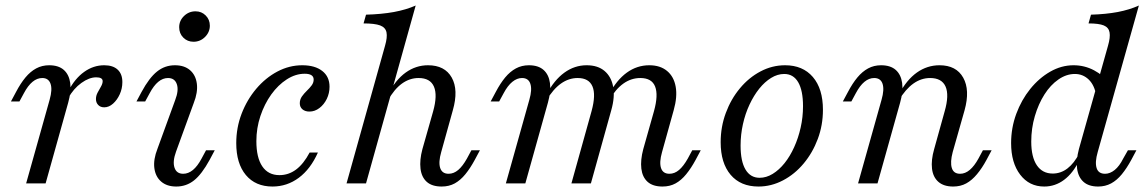

<svg xmlns="http://www.w3.org/2000/svg" viewBox="-20 -661 4135 692"><path d="M74.2 0 158.9 -301.6Q169.4 -338.7 162.1 -359.3Q154.8 -379.8 132.3 -379.8Q113.7 -379.8 97.2 -366.1Q80.6 -352.4 66.1 -325L50 -295.2H19.4L37.9 -329.8Q54 -360.5 71.8 -381.9Q89.5 -403.2 110.5 -414.5Q131.5 -425.8 157.3 -425.8Q191.1 -425.8 210.1 -408.9Q229 -391.9 233.1 -361.7Q237.1 -331.5 225.8 -291.1L144.4 0ZM355.6 -274.2Q341.9 -274.2 333.9 -282.7Q325.8 -291.1 325.8 -304Q325.8 -316.1 331.9 -327.4Q337.9 -338.7 344 -349.2Q350 -359.7 350 -368.5Q350 -382.3 326.6 -382.3Q301.6 -382.3 273.4 -362.1Q245.2 -341.9 225.8 -307.3L226.6 -333.1Q250 -378.2 283.5 -402Q316.9 -425.8 355.6 -425.8Q387.1 -425.8 404 -410.1Q421 -394.4 421 -365.3Q421 -341.9 411.7 -321.4Q402.4 -300.8 387.5 -287.5Q372.6 -274.2 355.6 -274.2Z M615.3 11.3Q581.5 11.3 560.9 -6.5Q540.3 -24.2 536.3 -55.2Q532.3 -86.3 547.6 -125L611.3 -300Q625 -335.5 617.3 -357.7Q609.7 -379.8 585.5 -379.8Q566.9 -379.8 550.4 -366.1Q533.9 -352.4 519.4 -325L503.2 -295.2H471.8L490.3 -329.8Q517.7 -380.6 546 -403.2Q574.2 -425.8 610.5 -425.8Q644.4 -425.8 664.9 -408.1Q685.5 -390.3 689.5 -359.3Q693.5 -328.2 678.2 -289.5L614.5 -114.5Q601.6 -79 608.9 -56.9Q616.1 -34.7 640.3 -34.7Q677.4 -34.7 706.5 -89.5L722.6 -119.4H754L735.5 -84.7Q707.3 -33.1 679.4 -10.9Q651.6 11.3 615.3 11.3ZM677.4 -510.5Q655.6 -510.5 640.7 -525.4Q625.8 -540.3 625.8 -562.9Q625.8 -586.3 643.1 -603.2Q660.5 -620.2 684.7 -620.2Q706.5 -620.2 721.4 -605.2Q736.3 -590.3 736.3 -568.5Q736.3 -545.2 719 -527.8Q701.6 -510.5 677.4 -510.5Z M962.1 11.3Q900.8 11.3 866.1 -30.2Q831.5 -71.8 831.5 -145.2Q831.5 -200.8 850.8 -251.2Q870.2 -301.6 903.6 -341.1Q937.1 -380.6 979.8 -403.2Q1022.6 -425.8 1069.4 -425.8Q1115.3 -425.8 1141.5 -405.2Q1167.7 -384.7 1167.7 -348.4Q1167.7 -325 1157.7 -304.4Q1147.6 -283.9 1131 -271.4Q1114.5 -258.9 1095.2 -258.9Q1079.8 -258.9 1070.2 -266.9Q1060.5 -275 1060.5 -288.7Q1060.5 -302.4 1068.1 -313.3Q1075.8 -324.2 1085.9 -333.9Q1096 -343.5 1103.2 -353.2Q1110.5 -362.9 1110.5 -374.2Q1110.5 -395.2 1078.2 -395.2Q1045.2 -395.2 1013.7 -375Q982.3 -354.8 957.7 -320.6Q933.1 -286.3 918.5 -242.7Q904 -199.2 904 -152.4Q904 -92.7 925.4 -61.3Q946.8 -29.8 987.1 -29.8Q1020.2 -29.8 1047.2 -50Q1074.2 -70.2 1096 -111.3H1125.8Q1099.2 -51.6 1056.9 -20.2Q1014.5 11.3 962.1 11.3Z M1229 0 1367.7 -496Q1376.6 -526.6 1373 -544.4Q1369.4 -562.1 1350 -569.4Q1330.6 -576.6 1290.3 -576.6L1299.2 -608.1Q1355.6 -609.7 1399.6 -617.7Q1443.5 -625.8 1478.2 -641.1L1299.2 0ZM1571.8 11.3Q1537.1 11.3 1518.1 -5.6Q1499.2 -22.6 1495.6 -53.2Q1491.9 -83.9 1502.4 -123.4L1541.1 -259.7Q1557.3 -317.7 1544 -348.8Q1530.6 -379.8 1488.7 -379.8Q1456.5 -379.8 1428.6 -359.7Q1400.8 -339.5 1378.2 -299.2V-320.2Q1405.6 -373.4 1442.3 -399.6Q1479 -425.8 1522.6 -425.8Q1583.1 -425.8 1608.1 -381.5Q1633.1 -337.1 1612.1 -263.7L1570.2 -112.9Q1559.7 -76.6 1566.5 -55.6Q1573.4 -34.7 1596.8 -34.7Q1615.3 -34.7 1631.5 -48.4Q1647.6 -62.1 1662.9 -89.5L1679 -119.4H1709.7L1691.1 -84.7Q1675 -54.8 1657.3 -33.1Q1639.5 -11.3 1619 0Q1598.4 11.3 1571.8 11.3Z M2367.7 11.3Q2333.1 11.3 2314.1 -5.6Q2295.2 -22.6 2291.5 -53.2Q2287.9 -83.9 2298.4 -123.4L2337.1 -260.5Q2353.2 -318.5 2341.1 -349.2Q2329 -379.8 2287.9 -379.8Q2254.8 -379.8 2226.6 -359.7Q2198.4 -339.5 2175.8 -300L2175 -321Q2202.4 -372.6 2239.1 -399.2Q2275.8 -425.8 2320.2 -425.8Q2359.7 -425.8 2384.3 -405.2Q2408.9 -384.7 2415.3 -348.4Q2421.8 -312.1 2408.1 -263.7L2366.1 -112.9Q2355.6 -75.8 2362.5 -55.2Q2369.4 -34.7 2392.7 -34.7Q2411.3 -34.7 2427.4 -48.4Q2443.5 -62.1 2458.9 -89.5L2475 -119.4H2505.6L2487.1 -84.7Q2471 -54.8 2453.2 -33.1Q2435.5 -11.3 2414.9 0Q2394.4 11.3 2367.7 11.3ZM1803.2 0 1887.9 -301.6Q1898.4 -337.9 1891.5 -358.9Q1884.7 -379.8 1861.3 -379.8Q1843.5 -379.8 1826.6 -366.1Q1809.7 -352.4 1795.2 -325L1779 -295.2H1748.4L1766.9 -329.8Q1783.1 -360.5 1800.8 -381.9Q1818.5 -403.2 1839.5 -414.5Q1860.5 -425.8 1886.3 -425.8Q1920.2 -425.8 1939.1 -408.9Q1958.1 -391.9 1962.1 -361.7Q1966.1 -331.5 1954.8 -291.1L1873.4 0ZM2039.5 0 2112.1 -260.5Q2128.2 -319.4 2115.3 -349.6Q2102.4 -379.8 2062.1 -379.8Q2029.8 -379.8 2001.6 -359.7Q1973.4 -339.5 1950 -300V-321Q1977.4 -372.6 2014.1 -399.2Q2050.8 -425.8 2094.4 -425.8Q2134.7 -425.8 2158.9 -405.2Q2183.1 -384.7 2189.9 -348.4Q2196.8 -312.1 2183.1 -263.7L2109.7 0Z M2713.7 11.3Q2649.2 11.3 2613.3 -31Q2577.4 -73.4 2577.4 -148.4Q2577.4 -204 2596 -254Q2614.5 -304 2646.8 -342.7Q2679 -381.5 2721 -403.6Q2762.9 -425.8 2809.7 -425.8Q2873.4 -425.8 2909.7 -383.5Q2946 -341.1 2946 -265.3Q2946 -209.7 2927.4 -160.1Q2908.9 -110.5 2876.6 -71.8Q2844.4 -33.1 2802 -10.9Q2759.7 11.3 2713.7 11.3ZM2717.7 -20.2Q2741.9 -20.2 2764.9 -34.3Q2787.9 -48.4 2807.7 -73Q2827.4 -97.6 2842.3 -130.6Q2857.3 -163.7 2865.7 -201.2Q2874.2 -238.7 2874.2 -278.2Q2874.2 -334.7 2856.9 -364.5Q2839.5 -394.4 2806.5 -394.4Q2782.3 -394.4 2759.3 -380.2Q2736.3 -366.1 2716.5 -341.5Q2696.8 -316.9 2681.5 -284.3Q2666.1 -251.6 2657.7 -213.7Q2649.2 -175.8 2649.2 -136.3Q2649.2 -79.8 2666.9 -50Q2684.7 -20.2 2717.7 -20.2Z M3415.3 11.3Q3381.5 11.3 3362.1 -5.6Q3342.7 -22.6 3339.1 -53.2Q3335.5 -83.9 3346.8 -123.4L3384.7 -259.7Q3401.6 -318.5 3387.9 -349.2Q3374.2 -379.8 3332.3 -379.8Q3300 -379.8 3271.8 -359.7Q3243.5 -339.5 3219.4 -299.2V-320.2Q3247.6 -373.4 3284.7 -399.6Q3321.8 -425.8 3366.1 -425.8Q3426.6 -425.8 3451.6 -381Q3476.6 -336.3 3456.5 -263.7L3413.7 -112.9Q3404 -76.6 3410.5 -55.6Q3416.9 -34.7 3440.3 -34.7Q3458.9 -34.7 3475.4 -48.8Q3491.9 -62.9 3506.5 -89.5L3522.6 -119.4H3554L3535.5 -84.7Q3519.4 -54.8 3501.2 -33.1Q3483.1 -11.3 3462.5 0Q3441.9 11.3 3415.3 11.3ZM3072.6 0 3157.3 -301.6Q3167.7 -337.9 3160.9 -358.9Q3154 -379.8 3130.6 -379.8Q3112.1 -379.8 3095.6 -366.1Q3079 -352.4 3064.5 -325L3048.4 -295.2H3017.7L3036.3 -329.8Q3052.4 -360.5 3070.2 -381.9Q3087.9 -403.2 3108.9 -414.5Q3129.8 -425.8 3155.6 -425.8Q3189.5 -425.8 3208.5 -408.9Q3227.4 -391.9 3231.5 -361.7Q3235.5 -331.5 3224.2 -291.1L3142.7 0Z M3937.9 11.3Q3904 11.3 3885.1 -5.6Q3866.1 -22.6 3862.1 -53.2Q3858.1 -83.9 3868.5 -123.4L3973.4 -496Q3982.3 -526.6 3979 -544.4Q3975.8 -562.1 3958.1 -569.4Q3940.3 -576.6 3903.2 -576.6L3912.1 -608.1Q3966.1 -609.7 4008.5 -617.7Q4050.8 -625.8 4084.7 -641.1L3936.3 -112.9Q3925.8 -76.6 3932.3 -55.6Q3938.7 -34.7 3962.9 -34.7Q3980.6 -34.7 3997.6 -48.4Q4014.5 -62.1 4028.2 -89.5L4045.2 -119.4H4075.8L4057.3 -84.7Q4041.1 -54.8 4023.4 -33.1Q4005.6 -11.3 3984.7 0Q3963.7 11.3 3937.9 11.3ZM3743.5 11.3Q3689.5 11.3 3656.9 -31.5Q3624.2 -74.2 3624.2 -145.2Q3624.2 -200 3642.7 -250.4Q3661.3 -300.8 3693.1 -340.3Q3725 -379.8 3765.3 -402.8Q3805.6 -425.8 3849.2 -425.8Q3888.7 -425.8 3923 -407.7Q3957.3 -389.5 3982.3 -357.3L3931.5 -314.5Q3925 -354 3904 -374.2Q3883.1 -394.4 3854 -394.4Q3823.4 -394.4 3794.8 -374.6Q3766.1 -354.8 3744.4 -320.6Q3722.6 -286.3 3709.7 -242.3Q3696.8 -198.4 3696.8 -150.8Q3696.8 -95.2 3716.9 -65.3Q3737.1 -35.5 3774.2 -35.5Q3803.2 -35.5 3827.4 -54Q3851.6 -72.6 3870.2 -108.9L3869.4 -82.3Q3847.6 -37.1 3815.3 -12.9Q3783.1 11.3 3743.5 11.3Z"/></svg>

Font: Playfair 12pt Light
Style: Italic
Weight: 300
Italic angle: -15.6°
Designer: Claus Eggers Sørensen
Foundry: Claus Eggers Sørensen
Version: Version 2.000;gftools[0.9.28]